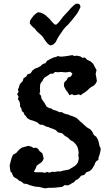

<svg xmlns="http://www.w3.org/2000/svg" viewBox="-20 -1017 591 1052"><path d="M347 -710 364 -713 376 -715 388 -710 400 -712 412 -710 422 -707 432 -700 445 -702 458 -689 476 -681 491 -667 499 -651 509 -633 504 -612 508 -592 511 -572 503 -557 493 -547 481 -541 468 -531 458 -521 445 -511 432 -503 422 -495 412 -500 399 -497 386 -495 374 -501 361 -495 352 -510 340 -526 332 -541 330 -554 333 -567 345 -578 352 -592 369 -598 377 -614 364 -624 347 -621H332L314 -623L297 -621L282 -623L270 -613H255L245 -605L234 -598L224 -592L217 -583L212 -572L204 -564L200 -552L199 -541V-530L200 -516L196 -503L205 -492L207 -477L215 -465L225 -451L235 -433L251 -424L261 -423L271 -415L284 -412L294 -408L306 -402L318 -403L328 -397L340 -392L352 -390L363 -385L373 -382L386 -377L399 -371L409 -362L419 -352L431 -342L445 -329L458 -318L474 -309L486 -295L494 -278L508 -267L517 -251L522 -234L525 -218L532 -203L530 -188L527 -175L524 -165L520 -154L519 -141L508 -134L501 -124L498 -114L493 -106L484 -91L472 -80L453 -73L442 -59L424 -54L416 -44L407 -35L395 -30L386 -19L374 -13L363 -6L352 -1L335 -3L320 7L301 9L284 11L265 12H246L227 15L193 7L176 6L159 2L141 -3L128 -9L110 -11L99 -21L85 -27L74 -37L64 -42L54 -49L49 -59L45 -70L38 -76L35 -91L33 -111L37 -126L40 -139L44 -152L51 -169L69 -179L84 -196L99 -208L117 -213L136 -218L153 -213L164 -206L178 -208L189 -201L196 -190L212 -177L217 -159L219 -147L214 -136L205 -126L193 -118L181 -109L176 -95L171 -87L166 -75L178 -73H212L225 -70L238 -75L251 -71L265 -76L281 -75L296 -78H312L330 -83L343 -85L358 -88L369 -95L389 -107L399 -116L406 -126L409 -136L412 -150L409 -164L411 -179L409 -196L404 -213L395 -227L381 -241L366 -249L352 -263L335 -273L320 -287L297 -292L286 -304L275 -309L265 -313L255 -316L245 -321L234 -323L224 -328L215 -333L199 -334L183 -347L166 -354L146 -360L130 -369L121 -382L114 -388L110 -400L100 -408L97 -423L90 -433V-446L87 -460L78 -474L82 -487L74 -501L82 -515L78 -526L84 -539L87 -552L94 -562L104 -572L109 -588L123 -597L131 -610L148 -615L157 -630L171 -641L186 -646L202 -655L214 -666L229 -671L238 -684L251 -691L265 -698L277 -703L287 -705L297 -710L309 -707H320L332 -708ZM395 -996 408 -997 418 -991 421 -978 409 -954 401 -941 392 -929 382 -917 373 -905 363 -894 352 -881 341 -871 329 -857 317 -840 304 -821 294 -804 285 -786 272 -773 257 -768 244 -775 233 -788 224 -800 216 -813 207 -823 187 -841 178 -850 171 -860 161 -868 151 -878 143 -889 145 -904 154 -918 164 -931 176 -942 188 -950 201 -948 216 -942 229 -934 251 -914 261 -902 272 -890 281 -882 290 -883 302 -895 314 -910 326 -926 354 -956 367 -971 381 -985Z"/></svg>

Font: Tagesschrift
Style: Regular
Weight: 400
Designer: Yanone
Version: Version 2.000; ttfautohint (v1.8.4.7-5d5b)